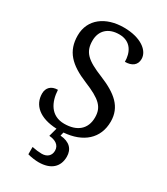

<svg xmlns="http://www.w3.org/2000/svg" viewBox="-232 -823 1008 1161"><g transform="rotate(30 272.0 -242.0)"><path d="M237 240C322 240 369 197 369 126C369 73 337 39 272 34L278 9C410 -1 493 -73 493 -191C493 -294 424 -350 307 -398C191 -445 152 -480 152 -560C152 -629 197 -674 274 -674C358 -674 386 -609 386 -547C434 -547 465 -569 465 -612C465 -670 397 -724 278 -724C152 -724 59 -657 59 -543C59 -433 119 -372 243 -321C360 -273 398 -238 398 -165C398 -84 344 -39 255 -39C161 -39 124 -115 120 -198C74 -198 48 -171 48 -131C48 -51 110 5 230 10L214 69C257 72 289 91 289 130C289 164 266 186 228 186C210 186 184 183 160 178V229C184 236 216 240 237 240Z"/></g></svg>

Font: Noto Fangsong KSS Rotated
Style: Regular
Weight: 400
Designer: LIU Zhao, ZHANG Congyu, Kushim JIANG
Foundry: Guyu Beijing Co. Ltd.
Version: Version 1.000;November 16, 2022;FontCreator 11.5.0.2427 64-b